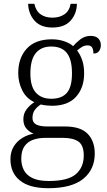

<svg xmlns="http://www.w3.org/2000/svg" viewBox="-20 -751 565 1011"><path d="M234 240Q135 240 85 199.5Q35 159 35 88Q35 48 52.5 20Q70 -8 98 -25Q126 -42 157 -47Q136 -55 119.5 -73.5Q103 -92 103 -123Q103 -153 120 -175.5Q137 -198 161 -213Q118 -233 97 -275.5Q76 -318 76 -366Q76 -446 121 -495Q166 -544 253 -544Q289 -544 319 -533.5Q349 -523 365 -508Q378 -524 402 -543Q426 -562 457 -562Q485 -562 498 -548Q511 -534 511 -514Q511 -495 501.5 -482Q492 -469 472 -469Q472 -488 465.5 -500Q459 -512 442 -512Q425 -512 412.5 -504.5Q400 -497 386 -485Q402 -465 412.5 -435Q423 -405 423 -364Q423 -289 380.5 -241.5Q338 -194 253 -194Q241 -194 222.5 -196Q204 -198 195 -201Q177 -190 164 -173Q151 -156 151 -130Q151 -106 170.5 -95.5Q190 -85 230 -85H323Q404 -85 441.5 -46.5Q479 -8 479 58Q479 141 418.5 190.5Q358 240 234 240ZM250 -231Q305 -231 332 -262Q359 -293 359 -365Q359 -438 332 -472Q305 -506 250 -506Q197 -506 168.5 -471.5Q140 -437 140 -364Q140 -295 169 -263Q198 -231 250 -231ZM237 202Q338 202 379.5 166Q421 130 421 68Q421 14 393 -5.5Q365 -25 312 -25H217Q183 -25 154.5 -15Q126 -5 109 19Q92 43 92 85Q92 117 105 143.5Q118 170 149.5 186Q181 202 237 202ZM256 -606Q194 -606 162 -642Q130 -678 128 -731H161Q169 -693 194 -675.5Q219 -658 256 -658Q293 -658 319 -675.5Q345 -693 352 -731H385Q384 -678 351.5 -642Q319 -606 256 -606Z"/></svg>

Font: Noto Serif Tamil Light
Style: Regular
Weight: 300
Designer: Indian Type Foundry, Tom Grace, and the Monotype Design Team
Foundry: Monotype Imaging Inc.
Version: Version 2.004; ttfautohint (v1.8.4.7-5d5b)